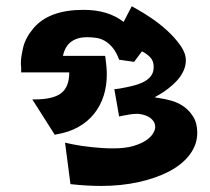

<svg xmlns="http://www.w3.org/2000/svg" viewBox="-20 -617 684 624"><path d="M482.4 -300.8 499 -297.9Q514.6 -295.9 536.1 -290Q557.6 -284.2 576.2 -271.5Q594.7 -258.8 607.9 -237.8Q621.1 -216.8 621.1 -185.5Q621.1 -147.5 597.2 -115.2Q573.2 -83 530.8 -60.5Q488.3 -38.1 431.2 -25.4Q374 -12.7 308.6 -12.7Q261.7 -12.7 209 -18.6L191.4 -153.3L218.8 -147.5Q243.2 -142.6 278.8 -138.7Q314.5 -134.8 348.6 -134.8Q387.7 -134.8 413.6 -142.6Q439.5 -150.4 455.1 -161.1Q470.7 -171.9 477.5 -183.6Q484.4 -195.3 484.4 -203.1Q484.4 -215.8 478 -224.1Q471.7 -232.4 462.9 -237.3Q454.1 -242.2 443.8 -244.6Q433.6 -247.1 426.8 -247.1Q413.1 -247.1 398.9 -244.6Q384.8 -242.2 375 -240.2L367.2 -238.3L351.6 -327.1L368.2 -329.1Q390.6 -333 410.6 -337.9Q430.7 -342.8 446.3 -350.6Q461.9 -358.4 470.7 -370.1Q479.5 -381.8 479.5 -399.4Q479.5 -418.9 468.3 -430.7Q457 -442.4 441.4 -450.2L416 -416L367.2 -422.9Q358.4 -447.3 346.2 -461.9Q334 -476.6 320.3 -484.4Q306.6 -492.2 291.5 -494.1Q276.4 -496.1 262.7 -496.1Q231.4 -496.1 211.4 -481.4Q191.4 -466.8 184.6 -435.5H321.3L322.3 -432.6Q324.2 -417 325.7 -402.8Q327.1 -388.7 327.1 -375Q327.1 -337.9 316.9 -305.7Q306.6 -273.4 286.1 -247.6Q265.6 -221.7 234.4 -204.1Q203.1 -186.5 160.2 -179.7L158.2 -178.7L85 -293.9H91.8Q153.3 -293.9 179.2 -314.5Q205.1 -335 205.1 -381.8H48.8V-399.4Q47.9 -400.4 47.9 -413.1Q47.9 -430.7 55.2 -462.4Q62.5 -494.1 88.9 -525.4Q139.6 -585 251 -585H252Q331.1 -585 381.8 -545.9L408.2 -596.7L430.7 -584Q448.2 -574.2 474.1 -556.6Q500 -539.1 524.4 -516.6Q548.8 -494.1 566.4 -469.2Q584 -444.3 584 -420.9Q584 -402.3 575.7 -385.3Q567.4 -368.2 554.7 -354.5Q542 -340.8 527.3 -329.6Q512.7 -318.4 501 -311.5Z"/></svg>

Font: Shorif Bongobondhu ANSI V2
Style: Regular
Weight: 400
Designer: Shorif Uddin Shishir, Shorif art & Design, e-mail : shorifart@gmail.com, facebook : Shorif2001
Foundry: Lipighor Font Foundry
Version: Designed By Shorif Uddin Shishir | Build By Niladri Shekhar 